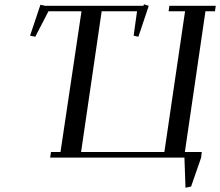

<svg xmlns="http://www.w3.org/2000/svg" viewBox="-20 -729 1018 888"><path d="M119.1 -564 167 -707 189 -702.1H643.1L646 -709L668 -702.1L620.1 -559.1L598.1 -564L613.8 -676.8H450.2L355 -25.9H740.2L835.9 -676.8H759.8L763.2 -702.1H978L974.1 -676.8H930.2L835 -25.9H913.1L910.2 0L863.8 133.8L837.9 139.2L833 0H211.9L215.8 -25.9H259.8L356.9 -676.8H204.1L143.1 -559.1Z"/></svg>

Font: Dehuti
Style: Bold-Italic
Weight: 700
Version: Version 1.2